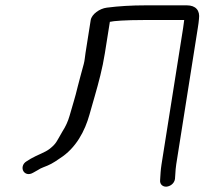

<svg xmlns="http://www.w3.org/2000/svg" viewBox="-20 -658 766 719"><path d="M669.8 -583C669.2 -576.9 667.9 -566.6 665.7 -552.8L584.8 -42.1C583.2 -31.5 582 -21.6 581.4 -12.4L579.6 16C577.7 32.5 589.9 41.7 602.9 41C615.8 40.3 632.4 30.5 635.2 12.5L635.3 11.9L636.1 0.3C637.1 -18.8 638.4 -33.2 640 -42.8L721 -554.8C723 -567 724.3 -576.8 725.1 -586.9C729.7 -618.7 713.2 -638 679.7 -638H526.1C473 -638 424.2 -635.1 379.7 -629.3C352.9 -625.9 323.2 -604.8 319.6 -582.4L300.2 -459.4C297.6 -443.5 297.6 -433.3 293.7 -418.5C286.3 -389.8 278.1 -362.9 270.9 -333.2C260.6 -289.9 253.4 -270.2 240.5 -224.2C234.6 -203.6 225.7 -183.9 213.5 -165.2C191.8 -127.9 191 -120.4 166.5 -101C148.2 -86.5 121.4 -78.9 95.2 -63.7L79.7 -54.1C63.4 -44.6 61.6 -27.2 67.5 -17.2C73.1 -7.6 86.8 -0.9 104.4 -11.4L119.5 -19.9L119.9 -20.1C128.1 -25.4 135.5 -29.2 142 -31.5C165.9 -40.4 177.8 -46.5 204.4 -65.2C264.9 -103.6 298.1 -167.8 315.1 -228.9C319.2 -243.6 322.7 -256 325.7 -266.2L334.5 -296.8C349.5 -349.1 363.6 -401.3 372.6 -458L391.4 -576.2C404.7 -579.6 449.3 -583 517.3 -583Z"/></svg>

Font: MewTooHand
Style: BdWideIta
Weight: 400
Designer: Mew Too, Robert Jablonski
Version: Version 0.77